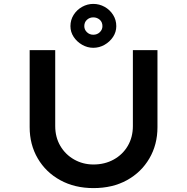

<svg xmlns="http://www.w3.org/2000/svg" viewBox="-20 -958 959 984"><path d="M459 6Q363 6 289 -34.5Q215 -75 173.5 -146Q132 -217 132 -306V-701H263V-312Q263 -255 289 -210.5Q315 -166 360 -140.5Q405 -115 459 -115Q517 -115 563 -140.5Q609 -166 635 -210.5Q661 -255 661 -312V-701H787V-306Q787 -217 745.5 -146Q704 -75 630.5 -34.5Q557 6 459 6ZM458 -713Q428 -713 401 -728.5Q374 -744 357.5 -769Q341 -794 341 -824Q341 -856 357.5 -882Q374 -908 401 -923Q428 -938 458 -938Q489 -938 516 -923Q543 -908 559.5 -882Q576 -856 576 -824Q576 -794 559.5 -769Q543 -744 516 -728.5Q489 -713 458 -713ZM458 -780Q478 -780 491.5 -793Q505 -806 505 -824Q505 -845 491 -857Q477 -869 458 -869Q439 -869 425.5 -856.5Q412 -844 412 -824Q412 -806 425.5 -793Q439 -780 458 -780Z"/></svg>

Font: Lexend Giga Medium
Style: Regular
Weight: 500
Designer: Bonnie Shaver-Troup, Thomas Jockin
Foundry: Lexend
Version: Version 1.007